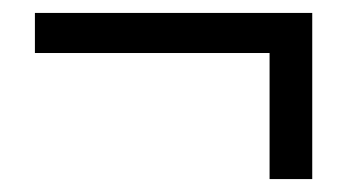

<svg xmlns="http://www.w3.org/2000/svg" viewBox="-20 -381 537 297"><path d="M34 -299V-361H463V-104H397V-299Z"/></svg>

Font: RibengUni
Style: Regular
Weight: 400
Designer: (1) Dr. Andrew Glass (Program Manager at Microsoft Corporation)
(2) Bivuti Chakma (Suz Moriz)
(3) Paul D. Hunt (Adobe Co
Foundry: Bivuti Chakma and Jyoti Chakma
Version: Version 1.2020